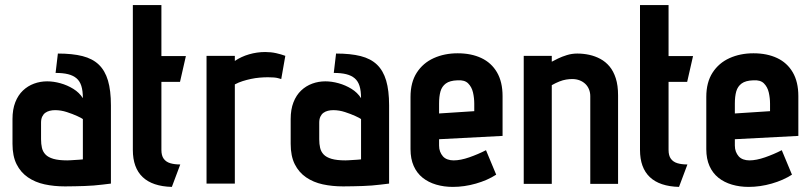

<svg xmlns="http://www.w3.org/2000/svg" viewBox="-20 -720 3183 753"><path d="M305 -335Q291 -357 267.5 -371.5Q244 -386 217 -393.5Q190 -401 165 -401Q138 -401 113.5 -392Q89 -383 70 -365Q51 -347 40 -319Q29 -291 29 -253V-156Q29 -108 45 -76Q61 -44 89.5 -24.5Q118 -5 155 3Q192 11 235 11Q255 11 274 10.5Q293 10 311.5 9.5Q330 9 347.5 7.5Q365 6 382 4Q399 2 415 0V-307Q415 -365 403.5 -404Q392 -443 367.5 -466.5Q343 -490 303.5 -500Q264 -510 207 -510L198 -434Q227 -434 247 -429Q267 -424 280 -413Q293 -402 299 -383Q305 -364 305 -335ZM305 -253V-95Q305 -95 300.5 -94.5Q296 -94 288.5 -93.5Q281 -93 272.5 -92.5Q264 -92 256.5 -91.5Q249 -91 244 -91Q210 -91 189.5 -97Q169 -103 158.5 -114Q148 -125 144.5 -140Q141 -155 141 -174V-239Q141 -253 145.5 -262.5Q150 -272 157.5 -277.5Q165 -283 175 -285.5Q185 -288 196 -288Q219 -288 242 -280.5Q265 -273 282.5 -265Q300 -257 305 -253Z M613 -132V-399H686L709 -500H613V-700H501V-132Q501 -62 539.5 -25.5Q578 11 654 13L687 -75Q664 -75 647.5 -80Q631 -85 622 -97.5Q613 -110 613 -132Z M1083 -410 1099 -501Q1083 -507 1063 -511.5Q1043 -516 1020 -516Q988 -516 957 -507Q926 -498 901 -481V-501H790V0H901V-389Q916 -397 932 -402Q948 -407 964.5 -410.5Q981 -414 998 -415.5Q1015 -417 1031 -417Q1058 -417 1070.5 -413.5Q1083 -410 1083 -410Z M1396 -335Q1382 -357 1358.5 -371.5Q1335 -386 1308 -393.5Q1281 -401 1256 -401Q1229 -401 1204.5 -392Q1180 -383 1161 -365Q1142 -347 1131 -319Q1120 -291 1120 -253V-156Q1120 -108 1136 -76Q1152 -44 1180.5 -24.5Q1209 -5 1246 3Q1283 11 1326 11Q1346 11 1365 10.5Q1384 10 1402.5 9.5Q1421 9 1438.5 7.5Q1456 6 1473 4Q1490 2 1506 0V-307Q1506 -365 1494.5 -404Q1483 -443 1458.5 -466.5Q1434 -490 1394.5 -500Q1355 -510 1298 -510L1289 -434Q1318 -434 1338 -429Q1358 -424 1371 -413Q1384 -402 1390 -383Q1396 -364 1396 -335ZM1396 -253V-95Q1396 -95 1391.5 -94.5Q1387 -94 1379.5 -93.5Q1372 -93 1363.5 -92.5Q1355 -92 1347.5 -91.5Q1340 -91 1335 -91Q1301 -91 1280.5 -97Q1260 -103 1249.5 -114Q1239 -125 1235.5 -140Q1232 -155 1232 -174V-239Q1232 -253 1236.5 -262.5Q1241 -272 1248.5 -277.5Q1256 -283 1266 -285.5Q1276 -288 1287 -288Q1310 -288 1333 -280.5Q1356 -273 1373.5 -265Q1391 -257 1396 -253Z M1702 -149V-174L1951 -187V-343Q1951 -399 1929 -436.5Q1907 -474 1867.5 -492.5Q1828 -511 1775 -511Q1723 -511 1681 -492Q1639 -473 1614.5 -435Q1590 -397 1590 -340V-135Q1590 -97 1602.5 -69Q1615 -41 1637.5 -23Q1660 -5 1690.5 4Q1721 13 1756 13Q1801 13 1846.5 0Q1892 -13 1926 -35L1886 -131Q1855 -115 1820.5 -103Q1786 -91 1759 -91Q1746 -91 1735 -95Q1724 -99 1717 -107Q1710 -115 1706 -125.5Q1702 -136 1702 -149ZM1840 -313V-284L1702 -275V-314Q1702 -342 1707.5 -361.5Q1713 -381 1728.5 -392.5Q1744 -404 1774 -405Q1802 -407 1816 -393Q1830 -379 1835 -357.5Q1840 -336 1840 -313Z M2295 -343V1H2404V-346Q2404 -385 2395 -413Q2386 -441 2370.5 -459.5Q2355 -478 2334.5 -489Q2314 -500 2291 -505Q2268 -510 2244 -510Q2223 -510 2203.5 -504Q2184 -498 2168.5 -490.5Q2153 -483 2144 -478V-501H2034V1H2144V-386Q2160 -395 2174 -400.5Q2188 -406 2200.5 -408Q2213 -410 2224 -410Q2240 -410 2253 -405Q2266 -400 2275.5 -391Q2285 -382 2290 -369.5Q2295 -357 2295 -343Z M2602 -132V-399H2675L2698 -500H2602V-700H2490V-132Q2490 -62 2528.5 -25.5Q2567 11 2643 13L2676 -75Q2653 -75 2636.5 -80Q2620 -85 2611 -97.5Q2602 -110 2602 -132Z M2862 -149V-174L3111 -187V-343Q3111 -399 3089 -436.5Q3067 -474 3027.5 -492.5Q2988 -511 2935 -511Q2883 -511 2841 -492Q2799 -473 2774.5 -435Q2750 -397 2750 -340V-135Q2750 -97 2762.5 -69Q2775 -41 2797.5 -23Q2820 -5 2850.5 4Q2881 13 2916 13Q2961 13 3006.5 0Q3052 -13 3086 -35L3046 -131Q3015 -115 2980.5 -103Q2946 -91 2919 -91Q2906 -91 2895 -95Q2884 -99 2877 -107Q2870 -115 2866 -125.5Q2862 -136 2862 -149ZM3000 -313V-284L2862 -275V-314Q2862 -342 2867.5 -361.5Q2873 -381 2888.5 -392.5Q2904 -404 2934 -405Q2962 -407 2976 -393Q2990 -379 2995 -357.5Q3000 -336 3000 -313Z"/></svg>

Font: Advent Pro
Style: Regular
Weight: 400
Designer: VivaRado, Andreas Kalpakidis
Foundry: VivaRado, Andreas Kalpakidis
Version: Version 3.000